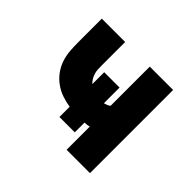

<svg xmlns="http://www.w3.org/2000/svg" viewBox="-124 -684 849 849"><g transform="rotate(45 300.0 -260.0)"><path d="M377 0V-145Q370 -143 363 -142Q356 -141 348 -141V-80H252V-144Q225 -148 199.5 -157Q174 -166 152 -182Q130 -198 114 -220Q98 -242 89.5 -267.5Q81 -293 79 -320Q77 -347 77 -374V-520H223V-374Q223 -362 223.5 -350Q224 -338 227.5 -326.5Q231 -315 237 -304.5Q243 -294 252 -286V-360H348V-262Q356 -264 363.5 -267Q371 -270 377 -275V-520H523V0Z"/></g></svg>

Font: Iosevka Heavy Extended
Style: Regular
Weight: 900
Width: 7
Monospace: yes
Designer: Belleve Invis
Foundry: Belleve Invis
Version: Version 32.5.0; ttfautohint (v1.8.4)